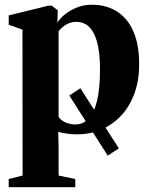

<svg xmlns="http://www.w3.org/2000/svg" viewBox="-20 -560 638 816"><path d="M438 101.5 274.5 -154 321.5 -185 485 70.5ZM17 235.5V201L76 186L75.5 -434L17 -455V-494.5L186.5 -536H200L225.5 -516L224 -463.5Q232.5 -479 253.5 -496.8Q274.5 -514.5 304.5 -527.2Q334.5 -540 369.5 -540Q432 -540 477.2 -511.2Q522.5 -482.5 547 -426.2Q571.5 -370 571.5 -286.5Q571.5 -219.5 552 -164.8Q532.5 -110 496.8 -70.8Q461 -31.5 412.8 -10.2Q364.5 11 307 11Q283.5 11 260.8 7.5Q238 4 227.5 0L229 71.5V186L300 201V235.5ZM300 -31Q333.5 -31 357 -56.2Q380.5 -81.5 392.8 -133.2Q405 -185 405 -265.5Q405 -322 397.2 -360.8Q389.5 -399.5 376 -422.8Q362.5 -446 344.8 -456.5Q327 -467 306.5 -467Q285.5 -467 270 -460Q254.5 -453 244.5 -443.8Q234.5 -434.5 229 -427.5V-64Q237 -49.5 257.2 -40.2Q277.5 -31 300 -31Z"/></svg>

Font: Merriweather 96pt ExtraBold
Style: Regular
Weight: 800
Version: Version 2.100